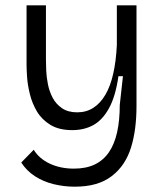

<svg xmlns="http://www.w3.org/2000/svg" viewBox="-20 -534 613 723"><path d="M261 169Q221 169 182 159.5Q143 150 111.5 129.5Q80 109 60 78L107 30Q128 64 168 82.5Q208 101 258 101Q304 101 336.5 85.5Q369 70 390 39.5Q411 9 421 -36Q431 -81 431 -139L443 -247H426Q415 -171 390.5 -126.5Q366 -82 331.5 -63Q297 -44 252 -44Q202 -44 169.5 -64Q137 -84 119 -114.5Q101 -145 92.5 -179.5Q84 -214 82 -243.5Q80 -273 80 -289V-514H153V-310Q153 -294 154 -269Q155 -244 160.5 -216.5Q166 -189 178.5 -165.5Q191 -142 213.5 -126.5Q236 -111 271 -111Q305 -111 331.5 -128Q358 -145 377 -177.5Q396 -210 406.5 -257Q417 -304 420 -364V-514H494V-134Q494 -91 489 -52Q484 -13 473.5 21Q463 55 445 82Q427 109 401 129Q375 149 340.5 159Q306 169 261 169Z"/></svg>

Font: Bricolage Grotesque Light
Style: Regular
Weight: 300
Designer: Mathieu Triay
Foundry: Atelier Triay
Version: Version 1.000;gftools[0.9.30]